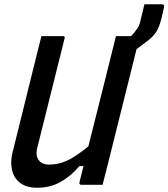

<svg xmlns="http://www.w3.org/2000/svg" viewBox="-20 -870 793 904"><path d="M156 14Q104 14 74.5 -9Q45 -32 36.5 -70Q28 -108 39 -152Q67 -264 94.5 -376Q122 -488 150 -600Q156 -625 162.5 -650Q169 -675 175 -700H276Q288 -700 284 -689Q252 -561 220 -432.5Q188 -304 156 -176Q146 -138 162 -116.5Q178 -95 211 -95Q255 -95 295.5 -113.5Q336 -132 396 -181Q429 -311 461.5 -441Q494 -571 526 -700H597Q602 -705 607.5 -711Q613 -717 620 -727Q628 -737 632.5 -746Q637 -755 641 -771Q644 -784 649.5 -806.5Q655 -829 660 -850H740Q756 -850 752 -834Q751 -828 747 -812.5Q743 -797 740 -783Q730 -743 716.5 -721Q703 -699 673 -676Q660 -666 647.5 -657Q635 -648 623 -639Q590 -506 556.5 -372.5Q523 -239 490 -106Q483 -78 476 -51Q469 -24 463 0H362Q357 0 355 -3.5Q353 -7 354 -11Q363 -48 373 -88H354Q312 -39 263.5 -12.5Q215 14 156 14Z"/></svg>

Font: Recursive Mn Lnr St Med
Style: Italic
Weight: 500
Italic angle: -15°
Monospace: yes
Version: Version 1.079;hotconv 1.0.112;makeotfexe 2.5.65598; ttfautoh